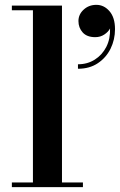

<svg xmlns="http://www.w3.org/2000/svg" viewBox="-20 -773 495 793"><path d="M236 -750V-19.5H322.5V0H29V-19.5H116V-730.5H29V-750ZM302 -489V-507.5Q341 -507.5 371.5 -526.8Q402 -546 419 -579.2Q436 -612.5 434.5 -655.5Q427.5 -641.5 411 -630.5Q394.5 -619.5 373.5 -619.5Q339 -619.5 321.5 -639Q304 -658.5 304 -686Q304 -713.5 325.5 -733.2Q347 -753 378 -753Q409.5 -753 432.2 -726.8Q455 -700.5 455 -652.5Q455 -609.5 436.8 -572.2Q418.5 -535 384.2 -512Q350 -489 302 -489Z"/></svg>

Font: Bodoni Moda SemiBold
Style: Regular
Weight: 600
Designer: Owen Earl
Foundry: indestructible type
Version: Version 2.005; ttfautohint (v1.8.4.7-5d5b)